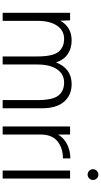

<svg xmlns="http://www.w3.org/2000/svg" viewBox="330 -1108 777 1478"><g transform="rotate(90 719.0 -368.5)"><path d="M78 -519H136L139 -444Q162 -486 200.5 -508.5Q239 -531 290 -531Q352 -531 396 -501Q440 -471 460 -411Q482 -469 524 -500Q566 -531 626 -531Q713 -531 763.5 -471.5Q814 -412 813 -297V0H750V-266Q750 -385 715 -429Q680 -473 615 -473Q550 -473 513 -418.5Q476 -364 476 -267V0H414V-266Q414 -385 379 -429Q344 -473 279 -473Q214 -473 177 -418.5Q140 -364 140 -267V0H78Z M1199 -521V-464Q1121 -464 1068 -422.5Q1015 -381 1015 -291L979 -284Q979 -365 1009.5 -418Q1040 -471 1090 -496Q1140 -521 1199 -521ZM953 -519H1015V0H953Z M1292 -519H1354V0H1292ZM1282 -695Q1282 -712 1294.5 -724.5Q1307 -737 1324 -737Q1341 -737 1353 -724.5Q1365 -712 1365 -695Q1365 -679 1353 -666.5Q1341 -654 1324 -654Q1307 -654 1294.5 -666Q1282 -678 1282 -695Z"/></g></svg>

Font: 寒蝉端黑体 Light
Style: Regular
Weight: 300
Designer: ChillDuanSans {Warren2060}; 
Source Han Sans {Ryoko NISHIZUKA 西塚涼子 (kana, bopomofo & ideographs); Paul D. Hunt (Latin, G
Foundry: ChillType&Adobe
Version: Version 1.300;Glyphs 3.3 (3306)